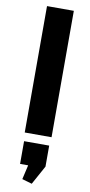

<svg xmlns="http://www.w3.org/2000/svg" viewBox="-110 -781 519 1107"><g transform="rotate(10 149.5 -228.0)"><path d="M228 -740V0H71V-740ZM223 50V173L162 284L104 267L142 102L202 183H76V50Z"/></g></svg>

Font: Pathway Extreme
Style: Bold
Weight: 700
Designer: Eduardo Rodriguez Tunni
Foundry: Eduardo Rodriguez Tunni
Version: Version 1.001;gftools[0.9.26]